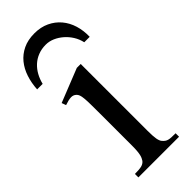

<svg xmlns="http://www.w3.org/2000/svg" viewBox="-222 -698 730 730"><g transform="rotate(-45 142.5 -333.5)"><path d="M37.6 0V-18.6Q62 -18.6 74 -21.7Q85.9 -24.9 92.8 -33.7Q95.7 -38.1 98.1 -43.2Q100.6 -48.3 102.3 -55.9Q104 -63.5 105 -74.5Q106 -85.4 106 -101.1V-273.4Q106 -303.2 105.7 -323.5Q105.5 -343.8 104.2 -356.9Q103 -370.1 100.3 -377.2Q97.7 -384.3 92.8 -388.7Q84 -397 71.3 -396.5Q58.6 -396 37.6 -388.7L31.2 -406.2L166.5 -460H187.5V-101.1Q187.5 -71.3 190.2 -56.4Q192.9 -41.5 199.2 -34.7Q204.1 -29.3 208.5 -26.1Q212.9 -22.9 219 -21.2Q225.1 -19.5 233.9 -19Q242.7 -18.6 256.3 -18.6V0ZM255.4 -508.8Q251 -529.3 240 -546.9Q229 -564.5 213.9 -577.6Q198.7 -590.8 181.2 -598.4Q163.6 -606 145.5 -606Q122.6 -606 103.8 -598.6Q85 -591.3 70.6 -578.1Q56.2 -564.9 46.4 -547.1Q36.6 -529.3 31.7 -508.8H2Q3.9 -541.5 13.4 -570.3Q22.9 -599.1 40.5 -620.6Q58.1 -642.1 84 -654.5Q109.9 -667 145.5 -667Q179.2 -667 205.6 -654.5Q231.9 -642.1 250 -620.6Q268.1 -599.1 276.9 -570.3Q285.6 -541.5 284.7 -508.8Z"/></g></svg>

Font: Doulos SIL
Style: Regular
Weight: 400
Designer: Walt Agee, Victor Gaultney, Peter Martin, Debbi Hosken
Foundry: SIL International
Version: Version 4.110; 2011; Maintenance release